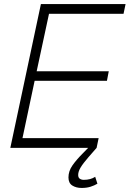

<svg xmlns="http://www.w3.org/2000/svg" viewBox="-20 -730 640 948"><path d="M31 0 182 -710H600L590 -662H222L161 -378H517L508 -331H151L91 -48H467L457 0ZM383 198Q356 198 337 186Q318 174 318 146Q318 115 337.5 87Q357 59 390 26L428 -13L457 0L416 47Q390 77 378 97Q366 117 366 134Q366 147 374 152.5Q382 158 394 158Q427 158 450 143L461 177Q446 186 427 192Q408 198 383 198Z"/></svg>

Font: Geist Mono ExtraLight
Style: Italic
Weight: 200
Italic angle: -12°
Monospace: yes
Designer: Basement.studio, Andrés Briganti, Mateo Zaragoza
Foundry: Basement.studio, Vercel, Andrés Briganti, Guido Ferreyra, Mateo Zaragoza
Version: Version 1.500; ttfautohint (v1.8.4.7-5d5b)